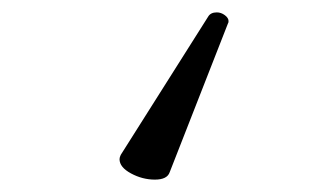

<svg xmlns="http://www.w3.org/2000/svg" viewBox="-20 -17 540 310"><path d="M254 261Q250 273 230 273Q210 273 191.5 263Q173 253 173 240Q173 237 175 233L316 10Q320 3 330 3Q337 3 343 7.5Q349 12 349 17Q349 20 348 21Z"/></svg>

Font: LXGW WenKai Mono TC
Style: Regular
Weight: 400
Designer: LXGW / Fontworks Inc.
Foundry: LXGW / Fontworks Inc.
Version: Version 1.330